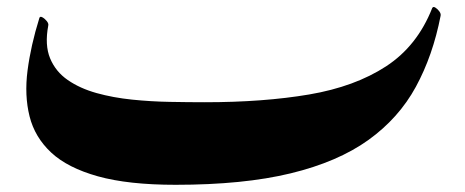

<svg xmlns="http://www.w3.org/2000/svg" viewBox="-20 -511 1299 536"><path d="M470.2 4.9Q337.9 4.9 253.2 -18.8Q168.5 -42.5 122.8 -85.2Q77.1 -127.9 62.5 -186.3Q47.9 -244.6 56.9 -314.2Q65.9 -383.8 89.8 -460.4Q91.3 -466.3 97.9 -462.9Q104.5 -459.5 110.4 -452.4Q116.2 -445.3 114.7 -439.5Q104.5 -385.3 119.9 -348.1Q135.3 -311 169.2 -287.6Q203.1 -264.2 249.5 -251.2Q295.9 -238.3 348.6 -232.9Q401.4 -227.5 453.9 -226.6Q506.3 -225.6 551.8 -225.6Q715.8 -225.6 843.3 -247.3Q970.7 -269 1057.9 -325.9Q1145 -382.8 1186.5 -488.3Q1189 -493.7 1195.1 -490Q1201.2 -486.3 1206.3 -479.5Q1211.4 -472.7 1210 -466.8Q1188.5 -356 1140.9 -268.6Q1093.3 -181.2 1008.3 -120.1Q923.3 -59.1 791.5 -27.1Q659.7 4.9 470.2 4.9Z"/></svg>

Font: Awami Nastaliq
Style: Bold
Weight: 700
Designer: Peter Martin, SIL International
Foundry: SIL International
Version: Version 3.100